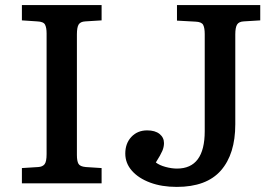

<svg xmlns="http://www.w3.org/2000/svg" viewBox="-20 -720 1081 754"><path d="M66 0V-60L130 -64Q147 -65 155 -75Q163 -85 163 -115V-589Q163 -611 157 -623Q151 -635 126 -636L66 -640V-700H379V-640L315 -636Q296 -635 289 -624Q282 -613 282 -585V-111Q282 -88 288 -77Q294 -66 317 -64L379 -60V0ZM674 14Q615 14 569.5 -3Q524 -20 498 -49.5Q472 -79 472 -117Q472 -157 496 -182.5Q520 -208 558 -208Q589 -208 606.5 -194Q624 -180 624 -158Q624 -143 617.5 -127.5Q611 -112 592 -82Q606 -71 630 -64.5Q654 -58 675 -58Q784 -58 784 -205V-586Q784 -610 778 -622Q772 -634 748 -635L675 -639V-700H1002V-640L937 -636Q918 -635 911 -623.5Q904 -612 904 -585V-232Q904 -115 847.5 -50.5Q791 14 674 14Z"/></svg>

Font: Literata 7pt Medium
Style: Regular
Weight: 500
Designer: Latin by Veronika Burian and Jose Scaglione. Greek by Irene Vlachou. Cyrillic by Vera Evstafieva.
Foundry: TypeTogether
Version: Version 3.002